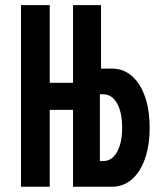

<svg xmlns="http://www.w3.org/2000/svg" viewBox="-20 -713 626 733"><path d="M345.7 0V-98.1H374Q407.2 -98.1 426.8 -132.8Q446.3 -167.5 446.3 -225.6Q446.3 -284.2 426.8 -318.6Q407.2 -353 374 -353H343.3V-451.2H407.2Q451.2 -451.2 483.4 -423.1Q515.6 -395 533.4 -344.2Q551.3 -293.5 551.3 -225.6Q551.3 -157.7 533.4 -106.9Q515.6 -56.2 483.2 -28.1Q450.7 0 407.2 0ZM60.1 0V-693.4H169.9V0ZM80.6 -293.5V-397H343.8V-293.5ZM258.8 0V-693.4H365.7V-409.7L361.3 -397.5V0Z"/></svg>

Font: Cascadia Mono Medium
Style: Regular
Weight: 500
Monospace: yes
Designer: Aaron Bell
Foundry: Saja Typeworks
Version: Version 2407.024